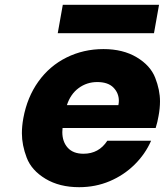

<svg xmlns="http://www.w3.org/2000/svg" viewBox="-20 -770 685 798"><path d="M641 -750 620 -632H220L241 -750ZM639 -288Q635 -264 627 -238H240Q239 -229 239 -221Q239 -181 261.5 -156Q284 -131 327 -131Q391 -131 426 -185H608Q584 -130 539.5 -86Q495 -42 436 -17Q377 8 309 8Q227 8 169 -27Q111 -62 91 -114.5Q71 -167 71 -216Q71 -246 77 -279Q93 -366 139.5 -431Q186 -496 256.5 -531Q327 -566 410 -566Q491 -566 548 -532Q605 -498 625 -447Q645 -396 645 -349Q645 -320 639 -288ZM472 -333Q474 -343 474 -351Q474 -383 451.5 -406Q429 -429 384 -429Q341 -429 307 -404Q273 -379 258 -333Z"/></svg>

Font: Fz Poppins
Style: Bold Italic
Weight: 700
Italic angle: -10°
Designer: Ninad Kale (Devanagari), Jonny Pinhorn (Latin)
Foundry: Indian Type Foundry
Version: Vit hóa bi Vntype.Com & FontZin.Com